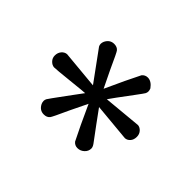

<svg xmlns="http://www.w3.org/2000/svg" viewBox="-107 -892 714 714"><g transform="rotate(-45 250.0 -535.0)"><path d="M100 -409Q85 -409 74.5 -420.5Q64 -432 64 -447Q64 -461 75 -470Q126 -496 210 -534Q180 -548 144 -566Q78 -596 74 -600Q64 -608 64 -624Q64 -646 86 -657Q100 -663 111 -657Q115 -655 171.5 -613.5Q228 -572 229 -571Q229 -578 222 -643.5Q215 -709 215 -721Q216 -732 225.5 -741Q235 -750 248 -750Q263 -750 273 -741.5Q283 -733 284 -721L270 -571L388 -657Q399 -663 413 -657Q435 -646 435 -624Q435 -608 425 -600Q421 -596 355 -566L289 -534Q373 -496 424 -470Q435 -461 435 -447Q435 -428 413 -412Q399 -406 388 -412Q384 -414 354.5 -436Q325 -458 298 -478L270 -498L277 -423L284 -348Q283 -337 273.5 -328.5Q264 -320 250 -320Q235 -320 225.5 -328Q216 -336 215 -348L229 -498Q207 -482 175.5 -459Q144 -436 129 -424.5Q114 -413 111 -412Q105 -409 100 -409Z"/></g></svg>

Font: KaTeX_Main
Style: Regular
Weight: 400
Version: Version 1.1; ttfautohint (v1.3)